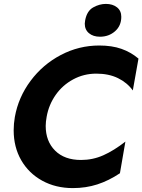

<svg xmlns="http://www.w3.org/2000/svg" viewBox="-20 -949 729 983"><path d="M395 -130Q310 -130 262 -178Q214 -226 214 -304Q214 -325 219 -352Q230 -413 265 -463Q300 -513 354.5 -542.5Q409 -572 473 -572Q537 -572 584 -549Q631 -526 660 -486L689 -649Q650 -682 601.5 -699Q553 -716 488 -716Q384 -716 291.5 -667.5Q199 -619 136.5 -535Q74 -451 56 -350Q50 -316 50 -282Q50 -196 88.5 -129Q127 -62 196 -24Q265 14 353 14Q420 14 478.5 -5Q537 -24 594 -62L622 -224Q563 -178 509 -154Q455 -130 395 -130ZM416 -845Q414 -833 414 -828Q414 -797 435.5 -779Q457 -761 492 -761Q537 -761 569 -789Q601 -817 601 -863Q601 -894 579 -911.5Q557 -929 522 -929Q489 -929 457 -911Q425 -893 416 -845Z"/></svg>

Font: Geom Bold
Style: Bold Italic
Weight: 700
Italic angle: -10°
Version: Version 1.102